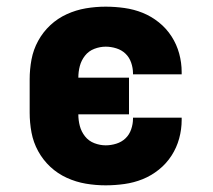

<svg xmlns="http://www.w3.org/2000/svg" viewBox="-20 -548 640 576"><path d="M297 8Q267 8 237.5 3Q208 -2 180.5 -14.5Q153 -27 131 -47.5Q109 -68 94.5 -94.5Q80 -121 74.5 -150.5Q69 -180 69 -210V-310Q69 -340 74.5 -369.5Q80 -399 94.5 -425.5Q109 -452 131 -472.5Q153 -493 180.5 -505.5Q208 -518 237.5 -523Q267 -528 297 -528Q325 -528 353.5 -524Q382 -520 408 -509.5Q434 -499 456.5 -481Q479 -463 494.5 -439Q510 -415 517.5 -387.5Q525 -360 525 -332V-325H379V-328Q379 -344 373.5 -360Q368 -376 356.5 -387Q345 -398 329 -403Q313 -408 297 -408Q280 -408 263 -401.5Q246 -395 235 -381Q224 -367 219.5 -350Q215 -333 215 -315H367V-205H215Q215 -187 219.5 -170Q224 -153 235 -139Q246 -125 263 -118.5Q280 -112 297 -112Q313 -112 329 -117Q345 -122 356.5 -133Q368 -144 373.5 -160Q379 -176 379 -192V-195H525V-188Q525 -160 517.5 -132.5Q510 -105 494.5 -81Q479 -57 456.5 -39Q434 -21 408 -10.5Q382 0 353.5 4Q325 8 297 8Z"/></svg>

Font: Iosevka Aile Heavy
Style: Regular
Weight: 900
Designer: Belleve Invis
Foundry: Belleve Invis
Version: Version 31.1.0; ttfautohint (v1.8.4)